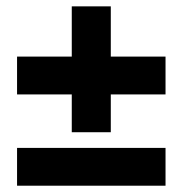

<svg xmlns="http://www.w3.org/2000/svg" viewBox="-20 -590 580 610"><path d="M34.2 0V-120.1H505.9V0ZM34.2 -290V-410.2H208V-569.8H332V-410.2H505.9V-290H332V-169.9H208V-290Z"/></svg>

Font: Source Sans Pro Black
Style: Regular
Weight: 900
Designer: Paul D. Hunt
Foundry: Adobe Systems Incorporated
Version: Version 2.020;PS 2.0;hotconv 1.0.86;makeotf.lib2.5.63406